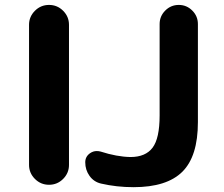

<svg xmlns="http://www.w3.org/2000/svg" viewBox="-20 -775 913 784"><path d="M98.6 -101.6V-673.8Q98.6 -707 122.6 -731Q146.5 -754.9 180.2 -754.9Q213.9 -754.9 237.8 -731Q261.7 -707 261.7 -673.8V-101.6Q261.7 -68.4 237.8 -44.4Q213.9 -20.5 180.2 -20.5Q146.5 -20.5 122.6 -44.4Q98.6 -68.4 98.6 -101.6ZM392.6 -25.4Q363.3 -32.2 345.7 -56.6Q328.1 -81.1 328.1 -112.3Q328.1 -135.7 347.7 -149.4Q360.4 -158.2 375 -158.2Q382.8 -158.2 390.6 -156.2Q457 -134.8 512.7 -133.8Q574.2 -133.8 603 -171.9Q631.8 -210 631.8 -303.7V-676.8Q631.8 -709 654.8 -731.9Q677.7 -754.9 710 -754.9Q742.2 -754.9 765.1 -731.9Q788.1 -709 788.1 -676.8V-276.4Q788.1 -136.7 724.6 -73.7Q661.1 -10.7 525.4 -10.7Q456.1 -10.7 392.6 -25.4Z"/></svg>

Font: Gen Jyuu GothicX Bold
Style: Bold
Weight: 700
Designer: Ryoko NISHIZUKA (kana &amp; ideographs); Paul D. Hunt (Latin, Greek &amp; Cyrillic); Wenlong ZHANG (bopomofo); Sandoll C
Version: Version 1.058.20140828